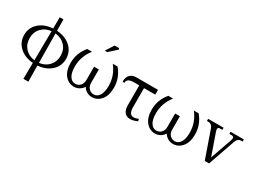

<svg xmlns="http://www.w3.org/2000/svg" viewBox="-55 -1505 3378 2543"><g transform="rotate(30 1634.0 -234.0)"><path d="M335.9 -688H392.1L394 -515.1Q523.4 -506.8 603.8 -434.1Q684.1 -361.3 684.1 -251Q684.1 -142.1 605 -68.8Q525.9 4.4 398.9 14.2L401.9 258.8H326.2L329.1 14.2Q201.2 4.4 122.6 -68.6Q43.9 -141.6 43.9 -251Q43.9 -361.8 124 -434.3Q204.1 -506.8 334 -515.1ZM329.1 -26.9 334 -474.1Q241.7 -464.8 184.8 -403.6Q127.9 -342.3 127.9 -251Q127.9 -159.7 183.3 -98.6Q238.8 -37.6 329.1 -26.9ZM394 -474.1 398.9 -26.9Q489.7 -37.6 545.4 -98.9Q601.1 -160.2 601.1 -251Q601.1 -342.3 543.9 -403.6Q486.8 -464.8 394 -474.1Z M1424.3 -238.8Q1424.3 -118.2 1368.4 -51Q1312.5 16.1 1229.5 16.1Q1189.5 16.1 1153.3 -3.9Q1117.2 -23.9 1093.8 -62Q1069.3 -23.9 1033 -3.9Q996.6 16.1 956.5 16.1Q873.5 16.1 817.6 -51Q761.7 -118.2 761.7 -238.8Q761.7 -388.2 861.3 -505.9H934.6Q834.5 -380.4 834.5 -224.1Q834.5 -127 866.9 -76.9Q899.4 -26.9 952.6 -26.9Q995.1 -26.9 1025.9 -58.3Q1056.6 -89.8 1056.6 -144V-348.1H1129.4V-144Q1129.4 -89.8 1160.2 -58.3Q1190.9 -26.9 1233.4 -26.9Q1286.6 -26.9 1319.1 -76.9Q1351.6 -127 1351.6 -224.1Q1351.6 -380.4 1251.5 -505.9H1324.7Q1424.3 -388.2 1424.3 -238.8ZM1072.8 -603 1152.3 -727.1H1220.7L1227.5 -708L1111.3 -603Z M1771.5 -147Q1771.5 -83.5 1790.5 -56.2Q1809.6 -28.8 1844.7 -28.8Q1876 -28.8 1915.5 -46.9L1924.3 -13.2Q1881.8 3.9 1858.9 9Q1835.9 14.2 1812.5 14.2Q1757.3 14.2 1728 -23.7Q1698.7 -61.5 1698.7 -126V-433.1H1618.7Q1560.1 -433.1 1535.2 -415Q1510.3 -397 1510.3 -360.8L1482.4 -368.2Q1482.4 -435.1 1517.3 -470.5Q1552.2 -505.9 1612.3 -505.9H1943.4V-433.1H1771.5Z M2664.1 -238.8Q2664.1 -118.2 2608.2 -51Q2552.2 16.1 2469.2 16.1Q2429.2 16.1 2393.1 -3.9Q2356.9 -23.9 2333.5 -62Q2309.1 -23.9 2272.7 -3.9Q2236.3 16.1 2196.3 16.1Q2113.3 16.1 2057.4 -51Q2001.5 -118.2 2001.5 -238.8Q2001.5 -388.2 2101.1 -505.9H2174.3Q2074.2 -380.4 2074.2 -224.1Q2074.2 -127 2106.7 -76.9Q2139.2 -26.9 2192.4 -26.9Q2234.9 -26.9 2265.6 -58.3Q2296.4 -89.8 2296.4 -144V-348.1H2369.1V-144Q2369.1 -89.8 2399.9 -58.3Q2430.7 -26.9 2473.1 -26.9Q2526.4 -26.9 2558.8 -76.9Q2591.3 -127 2591.3 -224.1Q2591.3 -380.4 2491.2 -505.9H2564.5Q2664.1 -388.2 2664.1 -238.8Z M2805.2 -415Q2795.4 -442.9 2777.6 -458Q2759.8 -473.1 2737.3 -473.1H2710.4V-505.9H2946.3V-473.1H2909.2Q2886.7 -473.1 2880.1 -458Q2873.5 -442.9 2883.3 -415L3000 -82L3116.2 -415Q3126 -442.9 3119.4 -458Q3112.8 -473.1 3090.3 -473.1H3053.2V-505.9H3256.3V-473.1H3229Q3206.5 -473.1 3188.7 -458Q3170.9 -442.9 3161.1 -415L3016.1 0H2950.2Z"/></g></svg>

Font: LT Superior Serif
Style: Regular
Weight: 400
Designer: Daniel Lyons
Foundry: LyonsType
Version: Version 2.120;FEAKit 1.0